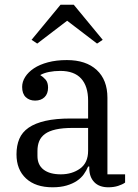

<svg xmlns="http://www.w3.org/2000/svg" viewBox="-20 -783 586 815"><path d="M203 12Q131 12 90.5 -25.5Q50 -63 50 -128Q50 -165 62 -193.5Q74 -222 101.5 -241Q129 -260 173 -270Q217 -280 280 -280H354V-356Q354 -417 324.5 -449.5Q295 -482 236 -482Q210 -482 188 -477.5Q166 -473 152 -465V-463Q163 -457 173.5 -445Q184 -433 184 -411Q184 -385 169 -370.5Q154 -356 129 -356Q105 -356 89.5 -370.5Q74 -385 74 -414Q74 -436 87 -456.5Q100 -477 124 -493Q148 -509 183.5 -518.5Q219 -528 264 -528Q345 -528 390.5 -486Q436 -444 436 -368V-43H511V-8Q500 0 481.5 6Q463 12 440 12Q401 12 380 -10Q359 -32 359 -69V-76H354Q347 -59 335.5 -43Q324 -27 306 -15Q288 -3 262.5 4.5Q237 12 203 12ZM238 -43Q286 -43 320 -67.5Q354 -92 354 -143V-240H289Q246 -240 217 -233.5Q188 -227 171 -214.5Q154 -202 146.5 -184Q139 -166 139 -142V-121Q139 -83 165 -63Q191 -43 238 -43ZM114 -614 237 -763H293L416 -614L392 -598L265 -695L138 -598Z"/></svg>

Font: IBM Plex Serif
Style: Regular
Weight: 400
Designer: Mike Abbink, Paul van der Laan, Pieter van Rosmalen
Foundry: Bold Monday
Version: Version 3.001